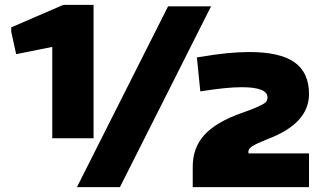

<svg xmlns="http://www.w3.org/2000/svg" viewBox="-20 -766 1334 786"><path d="M769 -84Q769 -161 816.5 -213.5Q864 -266 968 -303Q1003 -315 1024 -324Q1045 -333 1056.5 -339.5Q1068 -346 1071.5 -352.5Q1075 -359 1075 -367Q1075 -409 970 -409Q938 -409 898.5 -405Q859 -401 800 -392L786 -531Q857 -543 907 -548Q957 -553 1001 -553Q1126 -553 1185.5 -511Q1245 -469 1245 -381Q1245 -260 1074 -196Q1029 -178 1013 -167.5Q997 -157 997 -146V-138H1245V0H769ZM668 -740H844L471 0H295ZM194 -574 50 -545H46L26 -636V-654L239 -746H363V-200H194Z"/></svg>

Font: Encode Sans Wide
Style: ExtraBold
Weight: 800
Designer: Pablo Impallari, Andres Torresi
Foundry: Pablo Impallari, Andres Torresi
Version: Version 1.000; ttfautohint (v1.00) -l 8 -r 50 -G 200 -x 14 -